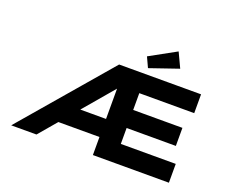

<svg xmlns="http://www.w3.org/2000/svg" viewBox="-144 -1186 1724 1429"><g transform="rotate(20 718.5 -471.5)"><path d="M61 0 661 -700H1310V-551H875V-418H1265V-275H875V-149H1310V0H708V-143H367L482 -286H708V-572L737 -560L261 0ZM872 -748 835 -828 1044 -943 1099 -826Z"/></g></svg>

Font: Lexend Tera
Style: Bold
Weight: 700
Designer: Bonnie Shaver-Troup, Thomas Jockin
Foundry: Lexend
Version: Version 1.007